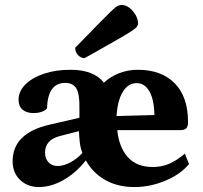

<svg xmlns="http://www.w3.org/2000/svg" viewBox="-20 -744 820 776"><path d="M137 12Q91 12 61 -17Q31 -46 31 -92Q31 -206 180 -240L301 -268V-308Q302 -364 288.5 -386.5Q275 -409 244 -409Q173 -409 170 -306Q163 -297 148 -292Q133 -287 116 -287Q87 -287 71 -301Q55 -315 55 -341Q55 -375 82.5 -402.5Q110 -430 157.5 -446Q205 -462 265 -462Q359 -462 400 -410Q427 -435 462.5 -448.5Q498 -462 537 -462Q632 -462 686 -407.5Q740 -353 740 -250Q740 -232 732.5 -225Q725 -218 708 -218H454Q461 -148 497 -108.5Q533 -69 598 -69Q633 -69 663.5 -82Q694 -95 727 -123L744 -81Q709 -39 648 -13.5Q587 12 523 12Q455 12 404.5 -17Q354 -46 327 -96Q288 -46 237.5 -17Q187 12 137 12ZM451 -275 604 -279Q603 -341 584 -374.5Q565 -408 532 -408Q498 -408 476.5 -373Q455 -338 451 -275ZM213 -73Q237 -73 265 -88Q293 -103 313 -126Q305 -146 302.5 -168.5Q300 -191 299 -214L225 -195Q162 -180 162 -127Q162 -103 176 -88Q190 -73 213 -73ZM322 -509Q308 -509 296 -520.5Q284 -532 284 -551Q344 -613 378.5 -648Q413 -683 430 -699.5Q447 -716 455.5 -720Q464 -724 472 -724Q488 -724 503 -712.5Q518 -701 528 -683.5Q538 -666 538 -649Q538 -642 533 -635.5Q528 -629 508 -616Q488 -603 444 -578Q400 -553 322 -509Z"/></svg>

Font: Petrona ExtraBold
Style: Regular
Weight: 800
Designer: Ringo R. Seeber
Foundry: Ringo R. Seeber
Version: Version 2.001; ttfautohint (v1.8.3)